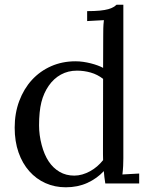

<svg xmlns="http://www.w3.org/2000/svg" viewBox="-20 -775 638 811"><path d="M501 -106Q501 -90.3 500.2 -74.5Q499.5 -58.6 497.1 -38.1L567.9 -42V0H424.8Q422.4 -14.6 420.9 -27.3Q419.4 -40 418.5 -52.2Q389.6 -21 348.9 -2.4Q308.1 16.1 257.8 16.1Q211.4 16.1 172.1 -1.5Q132.8 -19 103.8 -51.8Q74.7 -84.5 58.3 -131.1Q42 -177.7 42 -235.8Q42 -296.9 61.3 -348.4Q80.6 -399.9 114.7 -437.3Q148.9 -474.6 196 -495.4Q243.2 -516.1 298.8 -516.1Q315.4 -516.1 332 -513.7Q348.6 -511.2 364 -507.3Q379.4 -503.4 392.6 -498.5Q405.8 -493.7 415.5 -488.3L416 -625Q416 -640.6 416.3 -655.3Q416.5 -669.9 418.9 -689.9L348.1 -686V-728Q380.9 -728 402.3 -730.2Q423.8 -732.4 437.5 -736.3Q451.2 -740.2 458.7 -744.9Q466.3 -749.5 472.2 -754.9H501ZM293.9 -33.2Q310.5 -33.2 327.6 -38.1Q344.7 -43 360.6 -51.8Q376.5 -60.5 390.4 -72.5Q404.3 -84.5 415.5 -98.6Q415 -110.8 415 -124.5V-153.8L415.5 -441.9Q391.6 -460.4 363.3 -468.5Q335 -476.6 305.2 -476.6Q267.6 -476.6 237.3 -460Q207 -443.4 185.8 -412.8Q164.6 -382.3 154.8 -343.3Q145 -304.2 145 -245.1Q145 -204.6 156 -162.8Q167 -121.1 185.8 -93Q204.6 -64.9 231.7 -49.1Q258.8 -33.2 293.9 -33.2Z"/></svg>

Font: Parastoo FD
Style: FD
Weight: 400
Foundry: Saber Rastikerdar (saber.rastikerdar@gmail.com)
Version: Version 2.0.1